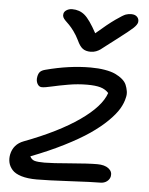

<svg xmlns="http://www.w3.org/2000/svg" viewBox="-58 -892 732 946"><g transform="rotate(5 308.5 -419.0)"><path d="M553.2 -845.2Q572.3 -845.2 582.3 -834.5Q592.3 -823.7 589.8 -808.1Q587.4 -795.9 570.3 -779.5Q553.2 -763.2 492.2 -716.8Q472.2 -702.1 448.7 -683.6Q425.3 -665 416.7 -658.9Q408.2 -652.8 395.8 -647.9Q383.3 -643.1 369.1 -643.1Q344.7 -643.1 329.8 -654.1Q314.9 -665 301.8 -693.8Q290 -717.8 275.9 -737.1Q261.7 -756.3 251.5 -766.4Q241.2 -776.4 232.7 -784.9Q224.1 -793.5 220.7 -801Q217.3 -808.6 219.2 -817.9Q221.2 -829.1 233.4 -836.7Q245.6 -844.2 261.2 -844.2Q296.9 -844.2 322.8 -822.5Q348.6 -800.8 383.8 -735.8Q440.9 -785.6 477.1 -811Q513.2 -836.4 525.9 -840.8Q538.6 -845.2 553.2 -845.2ZM159.2 6.8Q113.8 6.8 82.8 -2.7Q51.8 -12.2 37.4 -28.8Q22.9 -45.4 18.6 -64Q14.2 -82.5 18.1 -104Q28.8 -155.8 79.1 -174.8Q246.1 -237.8 348.4 -309.3Q450.7 -380.9 473.1 -448.2Q457 -465.8 432.6 -472.9Q408.2 -480 367.2 -480Q320.3 -480 273.9 -471.9Q227.5 -463.9 194.1 -456.1Q160.6 -448.2 145 -448.2Q130.4 -448.2 122.3 -463.4Q114.3 -478.5 118.2 -498Q121.1 -514.2 129.2 -522.5Q137.2 -530.8 154.8 -535.2Q270.5 -565.9 376 -565.9Q415 -565.9 446.5 -560.5Q478 -555.2 498.5 -545.7Q519 -536.1 533.9 -523.4Q548.8 -510.7 554.9 -496.1Q561 -481.4 563.7 -465.3Q566.4 -449.2 562 -433.1Q556.6 -406.2 539.6 -377.4Q522.5 -348.6 487.8 -314.5Q453.1 -280.3 404.1 -246.6Q355 -212.9 281.7 -175.8Q208.5 -138.7 118.2 -104Q126 -87.9 141.4 -83.5Q156.7 -79.1 189.9 -79.1Q228 -79.1 316.9 -86.7Q405.8 -94.2 450.2 -94.2Q486.8 -94.2 506.3 -79.1Q525.9 -64 522 -41Q519 -25.4 505.6 -15.1Q492.2 -4.9 473.1 -4.9Q433.1 -4.9 322.3 1Q211.4 6.8 159.2 6.8Z"/></g></svg>

Font: Shantell Sans Irregular Bouncy
Style: Italic
Weight: 400
Italic angle: -11.31°
Designer: Stephen Nixon, Anya Danilova, Shantell Martin
Foundry: Arrow Type
Version: Version 1.006;[9816181b4]